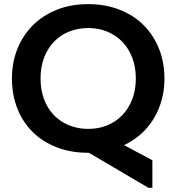

<svg xmlns="http://www.w3.org/2000/svg" viewBox="-20 -730 853 928"><path d="M697.2 177.7H716.5V44.5L483 -80L385 -6.2ZM406.3 -107Q356 -107 313.6 -124.4Q271.3 -141.8 240.5 -173.5Q209.8 -205.3 192.9 -250.3Q176 -295.3 176 -350.8Q176 -407 193.3 -452Q210.5 -497 241.3 -528.7Q272 -560.5 314.4 -577.5Q356.8 -594.5 406.3 -594.5Q456.5 -594.5 498.5 -577.1Q540.5 -559.7 571.2 -528Q602 -496.2 619.2 -451.2Q636.5 -406.2 636.5 -350.8Q636.5 -294.5 618.9 -249.5Q601.2 -204.5 570.5 -172.8Q539.7 -141 497.7 -124Q455.7 -107 406.3 -107ZM406.3 8.5Q490 8.5 558.1 -19Q626.3 -46.5 674.3 -94.6Q722.3 -142.8 748.5 -208.3Q774.8 -273.8 774.8 -349.8Q774.8 -429 748.1 -495.3Q721.5 -561.5 673.1 -609.4Q624.8 -657.3 556.6 -683.6Q488.5 -710 406.3 -710Q321.7 -710 253.6 -682.5Q185.5 -655 137.5 -606.5Q89.5 -558 63.6 -492.5Q37.7 -427 37.7 -351Q37.7 -272 63.6 -206Q89.5 -140 137.9 -92.1Q186.2 -44.2 254.4 -17.9Q322.5 8.5 406.3 8.5Z"/></svg>

Font: Tilda Sans VF
Style: Regular
Weight: 400
Designer: ParaType Ltd
Foundry: ParaType Ltd
Version: Version 1.010